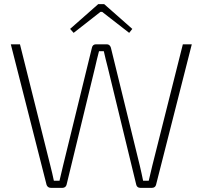

<svg xmlns="http://www.w3.org/2000/svg" viewBox="-20 -903 975 923"><path d="M481 -883H452L317 -764L334 -745L463 -846H471L601 -745L616 -764ZM902 -690H859L712 -106C706 -82 701 -58 695 -34H668C663 -58 658 -82 652 -107L513 -674C510 -684 503 -690 494 -690H441C431 -690 424 -684 422 -674L283 -106C277 -82 272 -59 266 -34H239C234 -59 228 -83 222 -107L76 -690H32L204 -14C207 -6 214 0 224 0H281C290 0 298 -6 300 -15L437 -579C443 -605 449 -631 456 -657H479C485 -631 491 -605 498 -579L635 -15C637 -6 644 0 654 0H711C721 0 728 -6 730 -14Z"/></svg>

Font: Exo 2 Extra Light
Style: Regular
Weight: 250
Designer: Natanael Gama
Version: Version 1.001;PS 001.001;hotconv 1.0.88;makeotf.lib2.5.64775